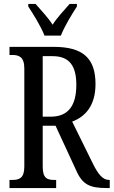

<svg xmlns="http://www.w3.org/2000/svg" viewBox="-20 -951 575 971"><path d="M205 -771H288C305 -816 344 -880 369 -918V-931H332C304 -898 270 -864 246 -826C222 -864 188 -898 160 -931H123V-918C148 -880 188 -816 205 -771ZM28 0H264V-41H255C219 -41 196 -49 196 -108V-315H261L365 -90C397 -16 436 0 520 0H535V-41H532C500 -41 477 -69 451 -121L345 -336C409 -360 463 -414 463 -526C463 -657 399 -714 252 -714H28V-673H42C75 -673 103 -664 103 -605V-108C103 -49 76 -41 42 -41H28ZM237 -361H196V-667H246C331 -667 366 -618 366 -522C366 -418 326 -361 237 -361Z"/></svg>

Font: Noto Serif Devanagari ExtraCondensed
Style: Regular
Weight: 400
Width: 2
Designer: Universal Thirst, Indian Type Foundry and the Monotype Design Team
Foundry: Monotype Imaging Inc.
Version: Version 2.004